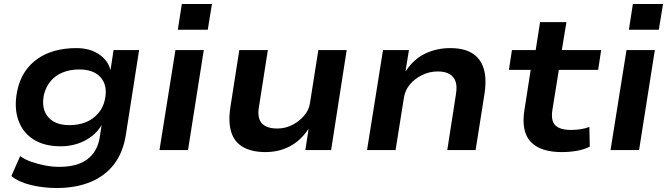

<svg xmlns="http://www.w3.org/2000/svg" viewBox="-20 -752 3352 962"><path d="M264 190Q197 190 135 175Q73 160 37 130L81 30Q104 47 136.5 58.5Q169 70 205.5 77Q242 84 277 84Q367 84 417 46.5Q467 9 479 -60L489 -125Q469 -91 436.5 -67Q404 -43 365.5 -31Q327 -19 285 -19Q200 -19 146 -54.5Q92 -90 71 -152.5Q50 -215 66 -295Q77 -350 103.5 -390.5Q130 -431 169 -458Q208 -485 257 -498Q306 -511 362 -511Q429 -511 474.5 -481Q520 -451 533 -403H534L549 -501H677L610 -73Q596 13 551 71.5Q506 130 433 160Q360 190 264 190ZM328 -125Q373 -125 409.5 -139.5Q446 -154 472 -184Q498 -214 506 -255Q520 -323 485 -363.5Q450 -404 377 -404Q332 -404 295.5 -389.5Q259 -375 234.5 -346.5Q210 -318 200 -277Q186 -208 220.5 -166.5Q255 -125 328 -125Z M871 -603 891 -732H1042L1021 -603ZM779 0 859 -501H1001L922 0Z M1310 10Q1243 10 1199 -14.5Q1155 -39 1139 -89Q1123 -139 1134 -213L1179 -501H1322L1278 -220Q1271 -184 1278.5 -158.5Q1286 -133 1309 -120.5Q1332 -108 1369 -108Q1410 -108 1445.5 -126.5Q1481 -145 1505 -174Q1529 -203 1533 -235L1575 -501H1717L1639 0H1510L1526 -105H1525Q1486 -47 1431.5 -18.5Q1377 10 1310 10Z M1819 0 1899 -501H2029L2012 -397H2014Q2054 -457 2111.5 -484Q2169 -511 2236 -511Q2304 -511 2345.5 -485.5Q2387 -460 2403 -410Q2419 -360 2408 -285L2363 0H2221L2264 -277Q2271 -318 2263 -342.5Q2255 -367 2233 -380.5Q2211 -394 2173 -394Q2131 -394 2094 -375.5Q2057 -357 2033.5 -328.5Q2010 -300 2004 -264L1962 0Z M2795 10Q2722 10 2676 -14Q2630 -38 2613.5 -84Q2597 -130 2607 -197L2639 -402H2530L2545 -501H2664L2686 -641H2818L2795 -501H2992L2977 -402H2780L2748 -203Q2739 -148 2762 -124.5Q2785 -101 2842 -101Q2865 -101 2888.5 -104.5Q2912 -108 2933 -116L2935 -17Q2904 -2 2868.5 4Q2833 10 2795 10Z M3131 -603 3151 -732H3302L3281 -603ZM3039 0 3119 -501H3261L3182 0Z"/></svg>

Font: Nunito Sans 7pt SemiExpanded
Style: Bold Italic
Weight: 700
Width: 6
Italic angle: -9°
Designer: Vernon Adams
Foundry: Vernon Adams
Version: Version 3.101;gftools[0.9.27]